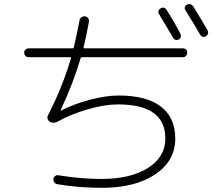

<svg xmlns="http://www.w3.org/2000/svg" viewBox="-20 -861 1040 926"><path d="M753.9 -820.3Q771.5 -831.1 783.2 -813.5Q813.5 -767.6 849.6 -699.2Q853.5 -691.4 851.6 -683.1Q849.6 -674.8 841.8 -670.9Q825.2 -662.1 814.5 -679.7Q787.1 -726.6 747.1 -793Q742.2 -799.8 744.6 -808.1Q747.1 -816.4 753.9 -820.3ZM912.1 -830.1Q960.9 -751 981.4 -713.9Q985.4 -706.1 982.9 -698.2Q980.5 -690.4 971.7 -685.5Q955.1 -676.8 944.3 -695.3Q918.9 -740.2 875 -810.5Q864.3 -827.1 881.8 -838.9Q889.6 -842.8 898.4 -840.3Q907.2 -837.9 912.1 -830.1ZM118.2 -585Q109.4 -585 103 -591.3Q96.7 -597.7 96.7 -606.9Q96.7 -616.2 103 -622.1Q109.4 -627.9 118.2 -627.9H330.1Q335 -627.9 335.9 -631.8Q350.6 -695.3 363.3 -761.7Q364.3 -771.5 372.1 -777.3Q379.9 -783.2 389.6 -782.2Q398.4 -781.2 404.3 -773.9Q410.2 -766.6 409.2 -757.8Q394.5 -676.8 382.8 -631.8Q380.9 -627.9 386.7 -627.9H862.3Q871.1 -627.9 877 -622.1Q882.8 -616.2 882.8 -606.9Q882.8 -597.7 877 -591.3Q871.1 -585 862.3 -585H375Q370.1 -585 369.1 -581.1Q332 -455.1 272.5 -330.1V-328.1Q272.5 -327.1 273.4 -327.1Q333 -358.4 412.1 -379.4Q491.2 -400.4 551.8 -400.4Q686.5 -400.4 755.9 -347.2Q825.2 -293.9 825.2 -192.4Q825.2 -85 728.5 -20Q631.8 44.9 469.7 44.9Q361.3 44.9 255.9 27.3Q247.1 25.4 241.7 18.1Q236.3 10.7 237.3 2Q238.3 -6.8 246.1 -12.2Q253.9 -17.6 262.7 -15.6Q368.2 2 469.7 2Q609.4 2 693.4 -50.8Q777.3 -103.5 777.3 -193.4Q777.3 -357.4 549.8 -357.4Q483.4 -357.4 401.9 -333.5Q320.3 -309.6 259.8 -275.4Q238.3 -263.7 220.7 -273.4Q212.9 -278.3 210 -287.1Q207 -295.9 210.9 -303.7Q284.2 -447.3 322.3 -581.1Q324.2 -585 318.4 -585Z"/></svg>

Font: Rounded-L Mgen+ 1mn light
Style: Regular
Weight: 200
Designer: [Source Han Sans]
Ryoko NISHIZUKA  (kana & ideographs); Paul D. Hunt (Latin, Greek & Cyrillic); Wenlong ZHANG  (bopomofo
Version: Version 1.059.20150602